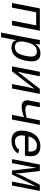

<svg xmlns="http://www.w3.org/2000/svg" viewBox="1408 -1986 787 3642"><g transform="rotate(90 1801.0 -165.5)"><path d="M563 -528.3 460.4 0H372.6L461.9 -459H214.4L125 0H37.1L139.6 -528.3Z M887.7 9.8Q767.1 9.8 743.7 -80.1H741.2Q741.2 -75.2 737.3 -52.7Q733.4 -30.3 687 207.5H598.6L720.7 -418.9Q733.9 -485.4 738.8 -528.3H824.2Q824.2 -518.6 819.8 -487.5Q815.4 -456.5 812.5 -441.4H814.5Q848.6 -492.7 891.4 -515.9Q934.1 -539.1 994.6 -539.1Q1145 -539.1 1145 -375Q1145 -328.6 1132.8 -266.6Q1079.1 9.8 887.7 9.8ZM1053.2 -362.8Q1053.2 -415.5 1031.5 -443.4Q1009.8 -471.2 958.5 -471.2Q911.1 -471.2 878.2 -450.4Q845.2 -429.7 821 -386.5Q796.9 -343.3 782.2 -279.1Q767.6 -214.8 767.6 -170.9Q767.6 -111.8 793.9 -83.5Q820.3 -55.2 876.5 -55.2Q933.6 -55.2 970.9 -93.3Q1008.3 -131.3 1030.8 -216.8Q1053.2 -302.2 1053.2 -362.8Z M1426.8 -528.3 1370.6 -239.3Q1368.2 -224.6 1339.4 -104L1665.5 -528.3H1761.7L1659.2 0H1575.2L1637.7 -322.3Q1651.4 -387.2 1663.1 -426.3L1333 0H1239.3L1341.8 -528.3Z M2014.6 -528.3 1976.6 -332 1974.6 -313.5Q1974.6 -283.2 1996.3 -268.1Q2018.1 -252.9 2058.1 -252.9Q2114.7 -252.9 2213.9 -278.3L2262.2 -528.3H2350.1L2247.6 0H2159.7L2204.1 -227.5Q2082.5 -183.1 2003.4 -183.1Q1942.9 -183.1 1913.3 -210.7Q1883.8 -238.3 1883.8 -288.1Q1883.8 -305.2 1887.7 -327.6L1926.8 -528.3Z M2554.2 -245.6Q2547.9 -211.9 2547.9 -186.5Q2547.9 -123.5 2578.4 -89.8Q2608.9 -56.2 2664.1 -56.2Q2713.9 -56.2 2756.1 -77.6Q2798.3 -99.1 2818.8 -137.2L2891.6 -115.2Q2857.9 -54.7 2794.7 -22.5Q2731.4 9.8 2651.4 9.8Q2556.6 9.8 2506.8 -39.3Q2457 -88.4 2457 -180.7Q2457 -241.2 2476.6 -311.8Q2496.1 -382.3 2535.2 -433.8Q2574.2 -485.4 2629.4 -511.7Q2684.6 -538.1 2754.9 -538.1Q2943.4 -538.1 2943.4 -353Q2943.4 -308.6 2933.1 -257.3L2931.2 -245.6ZM2743.2 -473.1Q2678.2 -473.1 2632.1 -430.7Q2585.9 -388.2 2568.4 -313H2853.5L2855.5 -348.1Q2855.5 -473.1 2743.2 -473.1Z M3424.8 0 3493.7 -353.5Q3497.6 -374 3505.6 -409.2Q3513.7 -444.3 3519 -465.3L3289.6 0H3214.8L3161.6 -464.4Q3160.2 -452.1 3152.8 -407.5Q3145.5 -362.8 3143.1 -353.5L3074.2 0H2999L3101.6 -528.3H3223.6L3260.7 -215.3Q3266.6 -163.6 3266.6 -114.3Q3266.6 -88.4 3264.6 -65.9Q3289.1 -139.2 3327.1 -215.3L3485.4 -528.3H3602.1L3499.5 0Z"/></g></svg>

Font: Liberation Mono
Style: Italic
Weight: 400
Italic angle: -12°
Monospace: yes
Designer: Steve Matteson
Foundry: Ascender Corporation
Version: Version 2.1.5